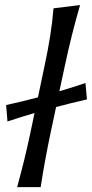

<svg xmlns="http://www.w3.org/2000/svg" viewBox="-20 -764 375 784"><path d="M50 0Q65 -55 77.8 -106.5Q90.5 -158 103.5 -219L121 -302.5Q95 -295 67.5 -286.5Q40 -278 10.5 -268L5 -335Q40 -342.5 72.2 -350.5Q104.5 -358.5 135 -366.5L161.5 -493Q175 -555.5 184.5 -614.5Q194 -673.5 198.5 -730L307 -743.5Q272 -623.5 244.5 -494L222.5 -391.5Q271.5 -405.5 329 -425L335 -358Q301.5 -350.5 269.5 -342.5Q237.5 -334.5 209 -327L186 -219Q173 -156.5 163.8 -105.8Q154.5 -55 146 0Z"/></svg>

Font: Commissioner Flair
Style: Italic
Weight: 400
Italic angle: -12°
Designer: Kostas Bartsokas
Foundry: Kostas Bartsokas
Version: Version 1.000; ttfautohint (v1.8.3)